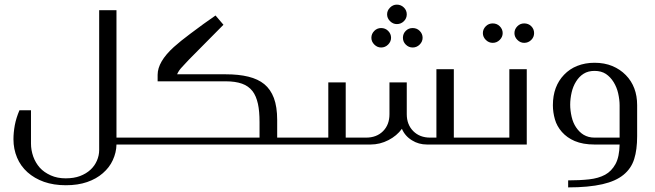

<svg xmlns="http://www.w3.org/2000/svg" viewBox="-20 -624 2827 829"><path d="M113.8 -147.9V-3.9Q113.8 23.9 123.5 51.8Q133.3 79.1 151.9 100.1Q169.9 120.1 199.2 133.3Q227.5 146 263.2 146Q299.3 146 325.2 136.2Q352.1 126 370.6 108.9Q388.7 92.3 398.4 69.8Q408.2 47.4 408.2 23.9V-580.1H482.9V-29.8H559.1Q562 -29.8 565.9 -28.8Q568.8 -28.3 568.8 -20V-9.8Q568.8 0 559.1 0H482.9Q482.4 34.2 466.8 67.9Q452.6 99.1 423.8 124Q396 148.4 356 162.1Q316.4 175.8 264.2 175.8Q211.9 175.8 169.9 161.1Q128.9 146.5 98.6 119.6Q68.8 92.8 53.7 56.6Q38.1 19.5 38.1 -22.9Q38.1 -51.3 43.9 -83.5Q49.8 -114.7 64 -147.9Z M955.6 -303.2Q1010.7 -303.2 1052.2 -293Q1094.2 -282.7 1121.1 -260.7Q1148.4 -238.3 1162.6 -200.7Q1176.8 -162.6 1176.8 -106V-29.8H1230.5Q1234.4 -29.8 1237.8 -27.3Q1240.7 -25.4 1240.7 -15.1V-13.2Q1240.7 0 1230.5 0H556.6Q546.4 0 546.4 -9.8V-20Q546.4 -29.8 556.6 -29.8H1100.6V-96.2Q1100.6 -144 1093.8 -175.3Q1085.9 -210.4 1070.3 -230.5Q1052.7 -252.9 1024.9 -262.7Q996.1 -272.9 954.6 -272.9H660.6V-300.8Q660.6 -357.4 730.5 -420.9Q758.8 -446.3 801.3 -478Q861.3 -523.4 910.6 -557.1L944.8 -517.1L796.4 -367.2Q789.1 -359.9 778.6 -348.1Q768.1 -336.4 764.6 -333Q752 -319.8 744.6 -303.2Z M1693.4 -604Q1711.4 -604 1724.1 -591.3Q1736.3 -579.1 1736.3 -562Q1736.3 -544.9 1724.1 -532.7Q1711.4 -520 1693.4 -520Q1676.8 -520 1664.1 -532.7Q1651.4 -545.4 1651.4 -562Q1651.4 -578.6 1664.1 -591.3Q1676.8 -604 1693.4 -604ZM1583.5 -460.9Q1583.5 -478 1596.2 -490.7Q1608.4 -502.9 1625.5 -502.9Q1643.6 -502.9 1655.8 -490.7Q1668.5 -478 1668.5 -460.9Q1668.5 -444.3 1655.8 -431.6Q1643.1 -418.9 1625.5 -418.9Q1608.9 -418.9 1596.2 -431.6Q1583.5 -444.3 1583.5 -460.9ZM1719.7 -460.9Q1719.7 -478.5 1731.9 -490.7Q1744.1 -502.9 1761.7 -502.9Q1779.8 -502.9 1792 -490.7Q1804.7 -478 1804.7 -460.9Q1804.7 -444.3 1792 -431.6Q1779.3 -418.9 1761.7 -418.9Q1744.6 -418.9 1731.9 -431.6Q1719.7 -443.8 1719.7 -460.9ZM1823.7 0Q1787.6 0 1758.8 -18.1Q1728.5 -36.6 1715.3 -67.9Q1693.4 -37.6 1657.2 -19Q1620.6 0 1579.6 0H1228.5Q1218.3 0 1218.3 -9.8V-20Q1218.3 -29.8 1228.5 -29.8H1397.5V-268.1H1472.7V-29.8H1560.5Q1606 -29.8 1633.8 -57.6Q1661.6 -85.4 1661.6 -130.9V-268.1H1736.3V-130.9Q1736.3 -85.9 1764.6 -57.6Q1792.5 -29.8 1837.4 -29.8H1864.3V-325.2H1939.5V-29.8H2014.6Q2024.4 -29.8 2024.4 -20V-9.8Q2024.4 0 2014.6 0Z M2064.9 -481Q2064.9 -498 2077.6 -510.7Q2089.8 -522.9 2107.4 -522.9Q2125.5 -522.9 2137.7 -510.7Q2150.4 -498 2150.4 -481Q2150.4 -464.4 2137.7 -451.7Q2125 -439 2107.4 -439Q2090.3 -439 2077.6 -451.7Q2064.9 -464.4 2064.9 -481ZM2201.2 -481Q2201.2 -498 2213.9 -510.7Q2226.1 -522.9 2243.2 -522.9Q2261.7 -522.9 2273.9 -510.7Q2286.1 -498.5 2286.1 -481Q2286.1 -463.9 2273.9 -451.7Q2261.2 -439 2243.2 -439Q2226.6 -439 2213.9 -451.7Q2201.2 -464.4 2201.2 -481ZM2254.4 -325.2V0H2012.2Q2003.4 0 2002.4 -3.9Q2002 -6.3 2002 -15.1Q2002 -24.9 2002.4 -26.9Q2003.4 -29.8 2012.2 -29.8H2179.2V-325.2Z M2367.2 -169.9Q2367.2 -210.4 2379.4 -243.7Q2391.6 -276.4 2415.5 -301.3Q2439.9 -326.7 2472.2 -339.4Q2506.3 -353 2546.9 -353Q2589.8 -353 2624 -338.9Q2657.7 -324.7 2682.1 -299.8Q2706.5 -274.9 2718.8 -242.2Q2731 -210 2731 -169.9V-36.1Q2731 22.5 2718.3 62.5Q2705.6 103.5 2671.9 130.9Q2638.7 158.2 2581.1 171.4Q2521 185.1 2433.1 185.1V154.8Q2483.4 154.8 2523.4 150.4Q2564 146 2592.8 130.4Q2620.6 115.2 2637.7 84Q2654.3 53.2 2655.3 0H2546.9Q2497.1 0 2461.4 -15.1Q2428.2 -29.3 2406.2 -54.2Q2384.3 -79.1 2376 -108.4Q2367.2 -139.2 2367.2 -169.9ZM2655.3 -168.9Q2655.3 -193.4 2648.9 -221.7Q2643.1 -247.1 2629.4 -269.5Q2615.7 -291.5 2596.2 -304.7Q2576.2 -317.9 2546.9 -317.9Q2519.5 -317.9 2500 -305.7Q2480.5 -293.5 2467.3 -272Q2454.1 -251 2448.2 -225.1Q2441.9 -197.3 2441.9 -171.9Q2441.9 -147.5 2448.2 -119.6Q2454.1 -93.8 2467.3 -74.2Q2481.4 -53.2 2500 -42Q2520.5 -29.8 2546.9 -29.8H2655.3Z"/></svg>

Font: SimahzazaarabicW05-Light
Style: Regular
Weight: 300
Designer: Ahmed zaza
Foundry: Ahmed zaza
Version: Version 1.001